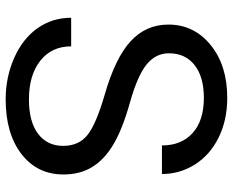

<svg xmlns="http://www.w3.org/2000/svg" viewBox="-88 -672 770 633"><g transform="rotate(90 296.5 -356.0)"><path d="M292 -316.9Q171.4 -351.6 116.5 -402.1Q61.5 -452.6 61.5 -526.9Q61.5 -610.8 128.7 -665.8Q195.8 -720.7 303.2 -720.7Q376.5 -720.7 433.8 -692.4Q491.2 -664.1 522.7 -614.3Q554.2 -564.5 554.2 -505.4H460Q460 -569.8 418.9 -606.7Q377.9 -643.6 303.2 -643.6Q233.9 -643.6 195.1 -613Q156.2 -582.5 156.2 -528.3Q156.2 -484.9 193.1 -454.8Q230 -424.8 318.6 -399.9Q407.2 -375 457.3 -345Q507.3 -314.9 531.5 -274.9Q555.7 -234.9 555.7 -180.7Q555.7 -94.2 488.3 -42.2Q420.9 9.8 308.1 9.8Q234.9 9.8 171.4 -18.3Q107.9 -46.4 73.5 -95.2Q39.1 -144 39.1 -206.1H133.3Q133.3 -141.6 180.9 -104.2Q228.5 -66.9 308.1 -66.9Q382.3 -66.9 421.9 -97.2Q461.4 -127.4 461.4 -179.7Q461.4 -231.9 424.8 -260.5Q388.2 -289.1 292 -316.9Z"/></g></svg>

Font: MAUL
Style: Regular
Weight: 400
Designer: MAUL
Version: Version 1.0; 2020; ttfautohint (v1.8.3)